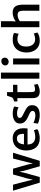

<svg xmlns="http://www.w3.org/2000/svg" viewBox="1581 -2434 861 4063"><g transform="rotate(-90 2011.5 -402.5)"><path d="M177.5 8 8 -557H135L214.5 -253L256.5 -63H224.5L265.5 -252L351 -557H473.5L559.5 -253L600 -65H569.5L610.5 -250L688 -557H811L639.5 8H524L429 -329L397.5 -484.5H422.5L389.5 -329L297 8Z M1114 8Q991 8 924.8 -68.2Q858.5 -144.5 858.5 -279.5Q858.5 -360.5 888.2 -424.5Q918 -488.5 975.2 -525.8Q1032.5 -563 1116 -564Q1158.5 -565 1196.2 -552.5Q1234 -540 1263.2 -513.8Q1292.5 -487.5 1310 -446.8Q1327.5 -406 1328.5 -350Q1328.5 -319 1328 -293.8Q1327.5 -268.5 1323.5 -250H930.5L940.5 -326H1209.5Q1212 -366 1204.8 -400.2Q1197.5 -434.5 1175.2 -455Q1153 -475.5 1110 -475.5Q1072.5 -475.5 1043.2 -454.8Q1014 -434 998.2 -384.2Q982.5 -334.5 985 -247.5Q987.5 -187.5 1009 -152.2Q1030.5 -117 1066 -102Q1101.5 -87 1146 -87Q1166.5 -87 1194.5 -91Q1222.5 -95 1248 -101.8Q1273.5 -108.5 1287 -116.5L1310.5 -44.5Q1292 -29.5 1260 -17.8Q1228 -6 1189.8 1Q1151.5 8 1114 8Z M1426.5 -34 1442.5 -126.5Q1450.5 -120.5 1474.5 -110.8Q1498.5 -101 1532 -93Q1565.5 -85 1601 -84.5Q1648 -84 1672 -99.8Q1696 -115.5 1696 -144Q1696 -164.5 1681.2 -179.5Q1666.5 -194.5 1640.8 -207.2Q1615 -220 1582.5 -234Q1534.5 -255 1499.8 -279.5Q1465 -304 1446.5 -336.5Q1428 -369 1428.5 -414Q1429.5 -464.5 1457.8 -497.8Q1486 -531 1533.2 -547.5Q1580.5 -564 1638.5 -564Q1694 -564 1734.8 -553Q1775.5 -542 1789 -534L1772.5 -439.5Q1763 -447 1743.8 -455Q1724.5 -463 1699.5 -467.8Q1674.5 -472.5 1649 -472.5Q1598.5 -472.5 1573.8 -458.8Q1549 -445 1548.5 -420Q1548 -386.5 1572.8 -369.8Q1597.5 -353 1635 -336Q1689.5 -311 1730.8 -286.8Q1772 -262.5 1795 -231.2Q1818 -200 1818 -154.5Q1818 -74.5 1762.5 -33.2Q1707 8 1611.5 8Q1571.5 8 1534.2 1.8Q1497 -4.5 1468.5 -14.2Q1440 -24 1426.5 -34Z M2105.5 8Q2062 8 2031 -6Q2000 -20 1983.2 -53.2Q1966.5 -86.5 1966.5 -145.5V-465.5H1896V-534Q1933 -544.5 1953.5 -552.5Q1974 -560.5 1983.5 -584.5Q1987.5 -595.5 1992.8 -610.8Q1998 -626 2004.2 -644.5Q2010.5 -663 2017.5 -684H2094V-557H2248V-465.5H2094V-207.5Q2094 -154 2099 -129.5Q2104 -105 2117.5 -98.2Q2131 -91.5 2156.5 -91.5Q2170.5 -91.5 2188.2 -94.8Q2206 -98 2222.2 -103Q2238.5 -108 2247.5 -113.5L2267 -41Q2252.5 -29 2226.5 -17.8Q2200.5 -6.5 2169 0.8Q2137.5 8 2105.5 8Z M2378 0V-813H2506.5V0Z M2679 0V-556H2806.5V0ZM2736 -649Q2704.5 -649 2681.5 -669Q2658.5 -689 2658.5 -722.5Q2658.5 -745.5 2671.2 -764.2Q2684 -783 2704 -794.2Q2724 -805.5 2746 -805.5Q2783.5 -805.5 2803.2 -784.5Q2823 -763.5 2823 -732Q2823 -696.5 2797 -672.8Q2771 -649 2736 -649Z M2932.5 -272Q2932.5 -354.5 2962.5 -420.5Q2992.5 -486.5 3052.8 -525.2Q3113 -564 3204.5 -564Q3258 -564 3295.5 -554.8Q3333 -545.5 3346.5 -536L3328 -436.5Q3308 -450 3279 -457.2Q3250 -464.5 3208.5 -464.5Q3172.5 -464.5 3138.8 -447.2Q3105 -430 3082.5 -392Q3060 -354 3058 -291Q3056 -224 3075.5 -179.2Q3095 -134.5 3129.5 -112Q3164 -89.5 3206.5 -89.5Q3246.5 -89.5 3281 -99.2Q3315.5 -109 3333.5 -119.5L3355.5 -43.5Q3330.5 -19.5 3283.5 -5.8Q3236.5 8 3183.5 8Q3101.5 8 3045.8 -29Q2990 -66 2961.2 -129.2Q2932.5 -192.5 2932.5 -272Z M3467 0V-813H3594.5V-587.5L3588 -482.5L3582.5 -496Q3602 -512 3632.5 -527.5Q3663 -543 3698.5 -553.5Q3734 -564 3770 -565Q3861 -567.5 3902.8 -514.8Q3944.5 -462 3944.5 -342V0H3816.5V-337Q3816.5 -404.5 3796 -433.2Q3775.5 -462 3719 -459.5Q3694.5 -459 3659.8 -447.8Q3625 -436.5 3594.5 -413V0Z"/></g></svg>

Font: Merriweather Sans Medium
Style: Regular
Weight: 500
Designer: Eben Sorkin
Foundry: Eben Sorkin
Version: Version 2.001